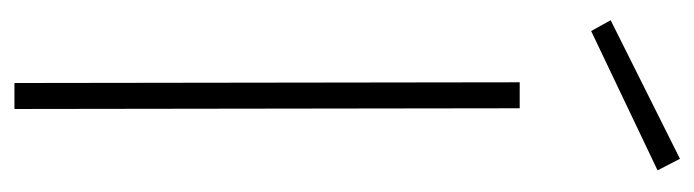

<svg xmlns="http://www.w3.org/2000/svg" viewBox="-368 -594 962 266"><g transform="rotate(90 113.0 -461.0)"><path d="M94 -700H130L131 0H95ZM200 -922 216 -891 23 -799 8 -826Z"/></g></svg>

Font: Panefresco 1wt
Style: Regular
Weight: 250
Version: Version 1.000